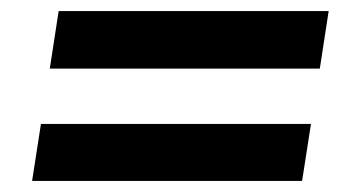

<svg xmlns="http://www.w3.org/2000/svg" viewBox="-20 -462 640 347"><path d="M70 -338 86 -442H574L558 -338ZM38 -135 54 -238H542L526 -135Z"/></svg>

Font: Nunito Sans 9pt ExtraBold
Style: Italic
Weight: 800
Italic angle: -9°
Version: Version 3.101;gftools[0.9.27]